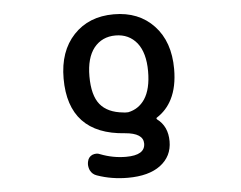

<svg xmlns="http://www.w3.org/2000/svg" viewBox="-53 -621 1105 882"><g transform="rotate(-5 500.0 -180.0)"><path d="M502 197.3Q426.8 197.3 360.4 173.8Q339.8 167 330.1 147.5Q324.2 133.8 324.2 120.1Q324.2 113.3 326.2 105.5Q330.1 86.9 347.7 78.1Q357.4 74.2 367.2 74.2Q375 74.2 383.8 78.1Q441.4 100.6 502 100.6Q589.8 100.6 589.8 46.9Q589.8 -1 505.9 -7.8Q377 -16.6 312 -85.4Q247.1 -154.3 247.1 -282.2Q247.1 -408.2 316.9 -482.4Q386.7 -556.6 502 -556.6Q617.2 -556.6 687 -482.4Q756.8 -408.2 756.8 -282.2Q756.8 -200.2 728.5 -144.5Q704.1 -95.7 658.2 -66.4Q656.2 -65.4 656.2 -63Q656.2 -60.5 658.2 -58.6Q707 -22.5 707 46.9Q707 116.2 652.3 157.2Q598.6 197.3 502 197.3ZM506.8 -103.5Q510.7 -103.5 514.6 -102.5Q519.5 -102.5 522.9 -102.5Q526.4 -102.5 529.3 -102.5Q578.1 -112.3 606.4 -154.3Q636.7 -200.2 636.7 -282.2Q636.7 -367.2 600.6 -413.1Q563.5 -459 501.5 -459Q439.5 -459 402.3 -413.1Q366.2 -367.2 366.2 -282.2Q366.2 -194.3 400.4 -152.3Q434.6 -110.4 506.8 -103.5Z"/></g></svg>

Font: Rounded Mgen+ 2m medium
Style: Regular
Weight: 500
Designer: [Source Han Sans]
Ryoko NISHIZUKA  (kana & ideographs); Paul D. Hunt (Latin, Greek & Cyrillic); Wenlong ZHANG  (bopomofo
Version: Version 1.059.20150602